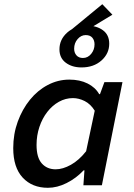

<svg xmlns="http://www.w3.org/2000/svg" viewBox="-20 -882 640 914"><path d="M353 -714 320 -741 467 -862 515 -812ZM208 12Q133 12 88 -36.5Q43 -85 43 -177Q43 -244 64.5 -303Q86 -362 122.5 -407Q159 -452 207.5 -477.5Q256 -503 310 -503Q360 -503 397 -484.5Q434 -466 452 -434H456L477 -491H563L465 0H377L382 -71H378Q342 -33 297 -10.5Q252 12 208 12ZM245 -76Q279 -76 317.5 -97.5Q356 -119 390 -162L431 -355Q411 -387 383 -401Q355 -415 327 -415Q292 -415 260.5 -397.5Q229 -380 205 -349Q181 -318 167.5 -277.5Q154 -237 154 -192Q154 -132 179 -104Q204 -76 245 -76ZM368 -561Q323 -561 293 -583.5Q263 -606 263 -647Q263 -694 300 -727Q337 -760 395 -760Q440 -760 470 -738Q500 -716 500 -674Q500 -627 463 -594Q426 -561 368 -561ZM375 -606Q398 -606 414 -625.5Q430 -645 430 -671Q430 -690 419.5 -702.5Q409 -715 388 -715Q366 -715 349.5 -696Q333 -677 333 -650Q333 -631 344 -618.5Q355 -606 375 -606Z"/></svg>

Font: Source Code Pro SemiBold
Style: Italic
Weight: 600
Italic angle: -11°
Monospace: yes
Designer: Paul D. Hunt, Teo Tuominen
Foundry: Adobe Systems Incorporated
Version: Version 1.016;hotconv 1.0.116;makeotfexe 2.5.65601